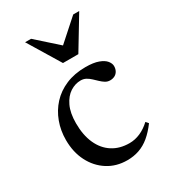

<svg xmlns="http://www.w3.org/2000/svg" viewBox="-171 -764 763 860"><g transform="rotate(-30 210.5 -333.5)"><path d="M276 -445.5Q317.5 -445.5 342.5 -436.2Q367.5 -427 378.8 -413Q390 -399 390 -385.5Q390 -371.5 384.2 -360.8Q378.5 -350 367.8 -344.2Q357 -338.5 343.5 -338.5Q330 -338.5 319 -345.2Q308 -352 297.8 -361.8Q287.5 -371.5 277.2 -381.2Q267 -391 254.8 -397.8Q242.5 -404.5 227.5 -404.5Q199 -404.5 173 -387.8Q147 -371 130.5 -336.2Q114 -301.5 114 -248.5Q114 -187 134 -142.8Q154 -98.5 190.8 -75Q227.5 -51.5 278 -51.5Q306.5 -51.5 334 -63.5Q361.5 -75.5 386 -98.5L397.5 -85.5Q373 -52.5 347.5 -31.2Q322 -10 293.2 0Q264.5 10 231.5 10Q174.5 10 130.8 -18Q87 -46 62.2 -94.8Q37.5 -143.5 37.5 -206Q37.5 -255 53.5 -298.2Q69.5 -341.5 99.8 -374.5Q130 -407.5 174.5 -426.5Q219 -445.5 276 -445.5ZM246 -572.5H230L347 -677H378L278 -511.5H198.5L98 -677H129Z"/></g></svg>

Font: Newsreader 24pt
Style: Regular
Weight: 400
Designer: Hugues Gentile
Foundry: Production Type
Version: Version 1.003